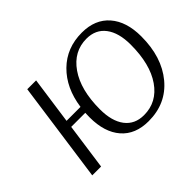

<svg xmlns="http://www.w3.org/2000/svg" viewBox="-133 -909 1168 1168"><g transform="rotate(-45 451.5 -324.5)"><path d="M903 -387Q903 -209 812 -99.5Q721 10 570 10Q456 10 394 -61.5Q332 -133 332 -260Q332 -286 333 -299H212L170 0H94L185 -650H261L218 -345H338Q358 -488 445 -573.5Q532 -659 663 -659Q777 -659 840 -586.5Q903 -514 903 -387ZM822 -397Q822 -499 779 -556Q736 -613 657 -613Q547 -613 479 -515.5Q411 -418 411 -251Q411 -149 454 -92.5Q497 -36 576 -36Q688 -36 755 -132.5Q822 -229 822 -397Z"/></g></svg>

Font: ArsenalItalic
Style: Italic
Weight: 400
Italic angle: -9°
Designer: Andrij Shevchenko
Foundry: Stairsfor.com
Version: Version 1.000